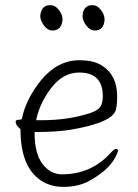

<svg xmlns="http://www.w3.org/2000/svg" viewBox="-20 -716 540 749"><path d="M320 -6Q279 13 227.5 13Q176 13 138 -13Q60 -67 60 -210V-212Q41 -228 41 -241Q41 -249 56 -249H57L65 -251Q80 -328 140 -403Q205 -481 289 -481Q346 -481 378 -460Q437 -423 437 -340Q437 -307 432 -288Q420 -238 256 -210Q201 -201 120 -201H115V-196Q115 -118 145.5 -77Q176 -36 222 -36Q337 -36 413 -121Q426 -135 433 -135Q440 -135 440 -128Q440 -121 428 -99Q401 -49 320 -6ZM121 -247H142Q244 -247 329 -274Q360 -284 370.5 -298Q381 -312 381 -341Q381 -433 289 -433Q226 -433 180 -373Q134 -313 121 -247ZM185 -597Q166 -597 151.5 -616.5Q137 -636 137 -653Q140 -696 176 -696Q195 -696 209.5 -677.5Q224 -659 224 -639Q220 -597 185 -597ZM137 -653ZM224 -639ZM350 -597Q331 -597 316.5 -616.5Q302 -636 302 -653Q304 -696 341 -696Q359 -696 373.5 -677.5Q388 -659 388 -639Q385 -597 350 -597ZM388 -639Z"/></svg>

Font: LXGW WenKai Mono TC Light
Style: Regular
Weight: 300
Designer: LXGW / Fontworks Inc.
Foundry: LXGW / Fontworks Inc.
Version: Version 1.330